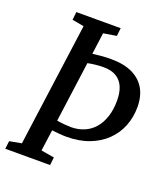

<svg xmlns="http://www.w3.org/2000/svg" viewBox="-136 -838 812 934"><g transform="rotate(20 269.5 -371.5)"><path d="M0.5 0 5.5 -41 67.5 -52.5 154.5 -690.5 93.5 -701.5 98 -743H327.5L323 -701.5L255.5 -690.5L240.5 -579Q268.5 -582.5 289.2 -584.2Q310 -586 335.5 -586Q402 -586 446.2 -564.8Q490.5 -543.5 513 -504.5Q535.5 -465.5 535.5 -410Q535.5 -357 517.2 -311Q499 -265 463.2 -230.2Q427.5 -195.5 376.2 -176Q325 -156.5 259 -156.5Q243 -156.5 221 -158.5Q199 -160.5 184 -162L169 -52.5L237 -41L232.5 0ZM233.5 -528 191 -215Q210.5 -211.5 230.5 -209.8Q250.5 -208 263.5 -208Q302 -208 333.2 -221.5Q364.5 -235 386.2 -260.8Q408 -286.5 419.8 -323.2Q431.5 -360 431.5 -405.5Q431.5 -448 418.8 -477Q406 -506 380.2 -521.2Q354.5 -536.5 315 -536.5Q298.5 -536.5 277 -534.5Q255.5 -532.5 233.5 -528Z"/></g></svg>

Font: Merriweather 24pt SemiCondensed
Style: Italic
Weight: 400
Width: 4
Italic angle: -7.8°
Designer: Eben Sorkin
Foundry: Eben Sorkin
Version: Version 2.101